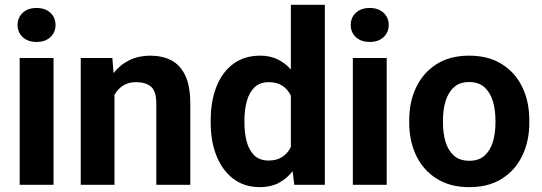

<svg xmlns="http://www.w3.org/2000/svg" viewBox="-20 -770 2257 800"><path d="M53.2 -666Q53.2 -696.8 74.7 -716.8Q96.2 -736.8 132.3 -736.8Q168.5 -736.8 189.9 -716.8Q211.4 -696.8 211.4 -666Q211.4 -635.3 189.9 -615.2Q168.5 -595.2 132.3 -595.2Q96.2 -595.2 74.7 -615.2Q53.2 -635.3 53.2 -666ZM203.1 -528.3V0H62V-528.3Z M546.9 -427.7Q515.1 -427.7 492.7 -413.3Q470.2 -398.9 457 -374.5V0H316.4V-528.3H448.2L453.1 -465.3Q480.5 -500.5 519.3 -519.3Q558.1 -538.1 606 -538.1Q655.8 -538.1 693.4 -518.8Q731 -499.5 752 -455.3Q772.9 -411.1 772.9 -336.9V0H631.3V-337.4Q631.3 -389.6 609.4 -408.7Q587.4 -427.7 546.9 -427.7Z M857.9 -257.8V-268.1Q857.9 -348.6 882.1 -409.4Q906.2 -470.2 952.4 -504.2Q998.5 -538.1 1064.5 -538.1Q1105 -538.1 1136.5 -522.9Q1168 -507.8 1191.9 -480.5V-750H1333.5V0H1206.1L1199.2 -56.6Q1174.8 -25.4 1141.1 -7.8Q1107.4 9.8 1063.5 9.8Q998 9.8 952.1 -25.1Q906.2 -60.1 882.1 -120.6Q857.9 -181.2 857.9 -257.8ZM998.5 -268.1V-257.8Q998.5 -214.4 1008.3 -178.7Q1018.1 -143.1 1040 -122.1Q1062 -101.1 1099.1 -101.1Q1133.3 -101.1 1156.2 -116.2Q1179.2 -131.3 1191.9 -157.7V-371.6Q1179.2 -397.9 1156.5 -412.8Q1133.8 -427.7 1100.1 -427.7Q1063 -427.7 1040.8 -406.5Q1018.6 -385.3 1008.5 -349.1Q998.5 -313 998.5 -268.1Z M1441.4 -666Q1441.4 -696.8 1462.9 -716.8Q1484.4 -736.8 1520.5 -736.8Q1556.6 -736.8 1578.1 -716.8Q1599.6 -696.8 1599.6 -666Q1599.6 -635.3 1578.1 -615.2Q1556.6 -595.2 1520.5 -595.2Q1484.4 -595.2 1462.9 -615.2Q1441.4 -635.3 1441.4 -666ZM1591.3 -528.3V0H1450.2V-528.3Z M1685.1 -258.8V-269Q1685.1 -346.2 1714.4 -407Q1743.7 -467.8 1799.3 -502.9Q1855 -538.1 1934.6 -538.1Q2015.1 -538.1 2071 -502.9Q2127 -467.8 2156.2 -407Q2185.5 -346.2 2185.5 -269V-258.8Q2185.5 -182.1 2156.2 -121.3Q2127 -60.5 2071.3 -25.4Q2015.6 9.8 1935.5 9.8Q1855.5 9.8 1799.6 -25.4Q1743.7 -60.5 1714.4 -121.3Q1685.1 -182.1 1685.1 -258.8ZM1825.7 -269V-258.8Q1825.7 -214.8 1836.4 -179Q1847.2 -143.1 1871.3 -121.6Q1895.5 -100.1 1935.5 -100.1Q1975.1 -100.1 1999 -121.6Q2022.9 -143.1 2033.7 -179Q2044.4 -214.8 2044.4 -258.8V-269Q2044.4 -312 2033.7 -348.1Q2022.9 -384.3 1998.8 -406.2Q1974.6 -428.2 1934.6 -428.2Q1895 -428.2 1871.1 -406.2Q1847.2 -384.3 1836.4 -348.1Q1825.7 -312 1825.7 -269Z"/></svg>

Font: Vazirmatn UI FD
Style: Bold
Weight: 700
Designer: Saber Rastikerdar
Foundry: Saber Rastikerdar
Version: Version 33.003